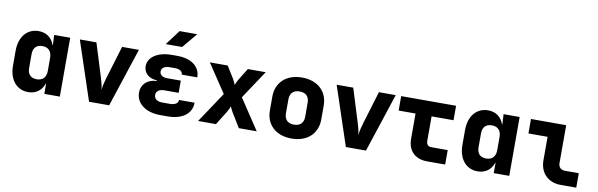

<svg xmlns="http://www.w3.org/2000/svg" viewBox="-51 -1271 5502 1767"><g transform="rotate(10 2700.0 -387.5)"><path d="M238 10C311 10 362 -28 386 -95H389V0H534V-550H384L389 -455H386C362 -522 311 -560 238 -560C132 -560 60 -476 60 -345V-205C60 -74 132 10 238 10ZM296 -120C241 -120 210 -152 210 -210V-340C210 -398 241 -430 296 -430C353 -430 384 -396 384 -335V-215C384 -154 353 -120 296 -120Z M807 0H995L1176 -550H1019L925 -240C914 -204 904 -161 901 -127C898 -161 887 -204 875 -241L779 -550H624Z M1410 -645H1563L1680 -785H1515ZM1543 7C1679 7 1765 -57 1765 -160H1620C1620 -129 1590 -110 1543 -110H1471C1424 -110 1395 -132 1395 -168C1395 -202 1424 -224 1471 -224H1605V-338H1477C1434 -338 1407 -358 1407 -389C1407 -422 1436 -442 1481 -442H1533C1577 -442 1604 -423 1604 -394H1749C1749 -494 1666 -557 1533 -557H1481C1352 -557 1263 -498 1263 -413C1263 -350 1313 -305 1386 -303V-296C1302 -294 1245 -240 1245 -164C1245 -63 1337 7 1471 7Z M1826 0H1993L2074 -130C2085 -148 2095 -172 2100 -185C2105 -172 2116 -148 2127 -130L2207 0H2374L2185 -285L2361 -550H2194L2126 -440C2115 -422 2105 -398 2100 -385C2095 -398 2085 -422 2074 -440L2006 -550H1839L2016 -285Z M2700 10C2847 10 2940 -78 2940 -210V-340C2940 -472 2847 -560 2700 -560C2553 -560 2460 -472 2460 -340V-210C2460 -78 2553 10 2700 10ZM2700 -120C2642 -120 2610 -152 2610 -210V-340C2610 -398 2642 -430 2700 -430C2758 -430 2790 -398 2790 -340V-210C2790 -152 2758 -120 2700 -120Z M3207 0H3395L3576 -550H3419L3325 -240C3314 -204 3304 -161 3301 -127C3298 -161 3287 -204 3275 -241L3179 -550H3024Z M3965 0H4135V-135H3980C3951 -135 3935 -156 3935 -185V-415H4140V-550H3627V-415H3785V-180C3785 -68 3853 0 3965 0Z M4438 10C4511 10 4562 -28 4586 -95H4589V0H4734V-550H4584L4589 -455H4586C4562 -522 4511 -560 4438 -560C4332 -560 4260 -476 4260 -345V-205C4260 -74 4332 10 4438 10ZM4496 -120C4441 -120 4410 -152 4410 -210V-340C4410 -398 4441 -430 4496 -430C4553 -430 4584 -396 4584 -335V-215C4584 -154 4553 -120 4496 -120Z M5214 0H5360V-135H5229C5193 -135 5169 -159 5169 -195V-550H4840V-415H5019V-195C5019 -78 5097 0 5214 0Z"/></g></svg>

Font: JetBrains Mono ExtraBold
Style: Regular
Weight: 800
Monospace: yes
Designer: Philipp Nurullin, Konstantin Bulenkov
Foundry: JetBrains
Version: Version 2.305